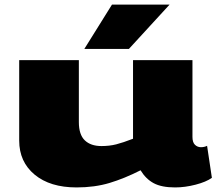

<svg xmlns="http://www.w3.org/2000/svg" viewBox="-20 -810 950 840"><path d="M315 10Q199 10 131.5 -46Q64 -102 64 -195V-547H325V-276Q325 -221 351 -196Q377 -171 424 -171Q459 -171 488.5 -178.5Q518 -186 562 -203V-547H822V-211Q822 -187 833 -176.5Q844 -166 859 -166Q874 -166 886 -172L907 -32Q882 -14 835.5 -2Q789 10 746 10Q687 10 652.5 -8.5Q618 -27 595 -65Q524 -29 459 -9.5Q394 10 315 10ZM349 -596 470 -790H722L544 -596Z"/></svg>

Font: Georama Extra Expanded ExtraBold
Style: Regular
Weight: 800
Width: 8
Designer: Jean-Baptiste Levee
Foundry: Production Type
Version: Version 1.000